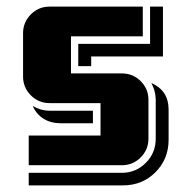

<svg xmlns="http://www.w3.org/2000/svg" viewBox="-20 -500 530 581"><path d="M490.2 -77.1Q490.2 -18.6 450.4 21.2Q410.6 61 352.1 61H66.9V22.9H349.1Q391.1 22.9 421.1 -7.1Q451.2 -37.1 451.2 -80.1V-198.2Q451.2 -223.6 438 -249Q490.2 -225.6 490.2 -168.9ZM473.1 -329.1H255.9V-299.8H216.8V-367.2H434.1V-480H473.1ZM429.2 -80.1Q429.2 -46.9 405.5 -23.4Q381.8 0 349.1 0H66.9V-89.8H284.2V-188H129.9Q96.7 -188 73.2 -211.7Q49.8 -235.4 49.8 -268.1V-399.9Q49.8 -432.6 73.2 -456.3Q96.7 -480 129.9 -480H412.1V-390.1H194.8V-277.8H349.1Q382.3 -277.8 405.8 -254.4Q429.2 -231 429.2 -198.2ZM261.2 -127H163.1Q134.3 -127 112.3 -140.4Q90.3 -153.8 79.1 -179.2Q103.5 -165 129.9 -165H261.2Z"/></svg>

Font: Laconic
Style: Shadow
Weight: 900
Width: 6
Designer: Robby Woodard
Version: Version 1.000